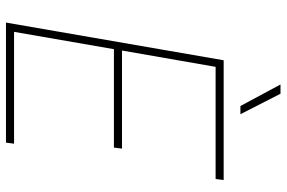

<svg xmlns="http://www.w3.org/2000/svg" viewBox="-174 -762 936 627"><g transform="rotate(90 293.5 -448.0)"><path d="M461.4 -352.5H140.1L83.5 -26.4H448.7L445.3 0H53.2L176.3 -710.9H567.4L564 -684.6H197.8L144.5 -378.9H464.8ZM352.5 -765.6H325.7L255.4 -896.5H285.6Z"/></g></svg>

Font: Roboto Mono Thin
Style: Italic
Weight: 250
Designer: Google
Version: Version 2.000985; 2015; ttfautohint (v1.3)